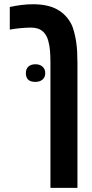

<svg xmlns="http://www.w3.org/2000/svg" viewBox="-20 -660 441 920"><path d="M221.7 240.2V-360.4Q221.7 -392.6 219.5 -418.2Q217.3 -443.8 210.9 -465.8Q207 -480 200 -491.5Q192.9 -502.9 186 -508.8Q164.6 -527.8 128.4 -527.8Q113.8 -527.8 104.7 -527.1Q95.7 -526.4 76.2 -524.9Q64.9 -523.9 52.7 -522.2Q40.5 -520.5 26.9 -518.1V-626.5Q41 -629.9 55.2 -632.1Q69.3 -634.3 83 -636.2Q97.7 -638.2 111.8 -638.9Q126 -639.6 139.2 -639.6Q174.3 -639.6 202.4 -633.5Q230.5 -627.4 250.5 -616.7Q281.2 -600.6 301.3 -575.7Q321.3 -550.8 329.1 -526.9Q340.8 -491.7 345.9 -452.9Q351.1 -414.1 351.1 -360.4V240.2ZM148.9 -267.6Q104 -267.6 104 -309.6Q104 -330.1 116.2 -341.1Q128.4 -352.1 149.9 -352.1Q171.4 -352.1 184.1 -340.3Q196.8 -328.6 196.8 -309.6Q196.8 -290 183.8 -278.8Q170.9 -267.6 148.9 -267.6Z"/></svg>

Font: Open Sans Condensed
Style: Regular
Weight: 400
Width: 3
Designer: Monotype Design Team
Foundry: Monotype Imaging Inc.
Version: Version 3.000